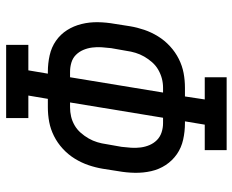

<svg xmlns="http://www.w3.org/2000/svg" viewBox="-88 -688 775 640"><g transform="rotate(90 300.0 -367.5)"><path d="M129 0V-74H214L225 -139H219Q191 -139 164 -145Q137 -151 115.5 -166Q94 -181 80 -203Q66 -225 59.5 -251.5Q53 -278 53.5 -306Q54 -334 59 -362L67 -413Q71 -437 79 -460.5Q87 -484 100.5 -506Q114 -528 133.5 -546Q153 -564 176 -575.5Q199 -587 223 -591.5Q247 -596 272 -596H301L311 -662H237V-735H480V-662H395L384 -596H390Q418 -596 445 -590Q472 -584 493.5 -569Q515 -554 529.5 -532Q544 -510 550 -483.5Q556 -457 555.5 -429Q555 -401 550 -373L542 -322Q538 -298 530 -274.5Q522 -251 508.5 -229Q495 -207 475.5 -189Q456 -171 433 -159.5Q410 -148 386 -143.5Q362 -139 337 -139H309L298 -74H373V0ZM337 -213Q353 -213 368 -216.5Q383 -220 397 -228Q411 -236 422 -248.5Q433 -261 441 -275Q449 -289 453.5 -304Q458 -319 460 -334L469 -385Q471 -401 472 -417Q473 -433 471 -448.5Q469 -464 463 -478Q457 -492 446.5 -502.5Q436 -513 421 -518Q406 -523 390 -523H372L321 -213ZM219 -213H237L288 -523H272Q256 -523 241 -519Q226 -515 212 -507Q198 -499 187 -486.5Q176 -474 168 -460Q160 -446 155.5 -431Q151 -416 149 -401L140 -350Q138 -334 137 -318Q136 -302 138 -286.5Q140 -271 146 -257Q152 -243 162.5 -232.5Q173 -222 188 -217.5Q203 -213 219 -213Z"/></g></svg>

Font: Iosevka Curly Slab ExObl
Style: Regular
Weight: 400
Width: 7
Italic angle: -9°
Monospace: yes
Designer: Belleve Invis
Foundry: Belleve Invis
Version: Version 11.1.0; ttfautohint (v1.8.3)